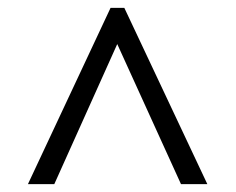

<svg xmlns="http://www.w3.org/2000/svg" viewBox="-20 -734 599 488"><path d="M51 -266 261 -714H296L507 -266H440L278 -622L118 -266Z"/></svg>

Font: Noto Serif Khitan Small Script
Style: Regular
Weight: 400
Designer: LIU Zhao, ZHANG Congyu, Kushim JIANG
Foundry: Guyu Beijing Co. Ltd.
Version: Version 1.000; ttfautohint (v1.8.4.7-5d5b)